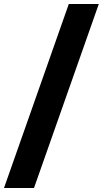

<svg xmlns="http://www.w3.org/2000/svg" viewBox="-58 -830 514 960"><path d="M286 -810H436L112 110H-38Z"/></svg>

Font: Montserrat arm2
Style: Bold
Weight: 700
Designer: Julieta Ulanovsky
Foundry: Julieta Ulanovsky
Version: Version 6.000